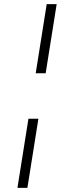

<svg xmlns="http://www.w3.org/2000/svg" viewBox="-20 -725 351 925"><path d="M152 -372 205 -705H253L200 -372ZM64 180 117 -153H165L112 180Z"/></svg>

Font: Nunito Sans 10pt Expanded ExtraLight
Style: Italic
Weight: 250
Width: 7
Italic angle: -9°
Designer: Vernon Adams
Foundry: Vernon Adams
Version: Version 3.101;gftools[0.9.27]